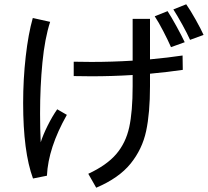

<svg xmlns="http://www.w3.org/2000/svg" viewBox="-20 -840 970 896"><path d="M599 -438V-490Q503 -484 406 -484Q351 -484 324 -485V-552Q351 -551 406 -551Q503 -551 599 -557V-752H680V-563Q766 -571 832 -581L833 -514Q766 -504 680 -496V-437Q680 -313 662 -228.5Q644 -144 589.5 -76.5Q535 -9 429 36L392 -29Q478 -69 522.5 -121Q567 -173 583 -246Q599 -319 599 -438ZM88 -359Q88 -470 100 -576Q112 -682 133 -756L214 -738Q189 -661 178 -548.5Q167 -436 167 -310Q167 -239 170 -176Q181 -211 202.5 -254Q224 -297 247 -330L292 -304Q205 -150 199 -20L134 -7Q88 -132 88 -359ZM702 -764 762 -788Q779 -762 803.5 -717.5Q828 -673 842 -643L778 -620Q764 -652 742 -694.5Q720 -737 702 -764ZM789 -796 849 -820Q868 -793 893 -748.5Q918 -704 930 -677L867 -654Q853 -685 830 -726.5Q807 -768 789 -796Z"/></svg>

Font: Kakao Big Sans
Style: Regular
Weight: 400
Designer: Park Young-rak; Lee Sang-min; Kim Jung-jin; Min Bon; Park Min-gyu;
Foundry: Kakao Corporation
Version: Version 2.003